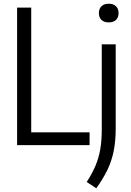

<svg xmlns="http://www.w3.org/2000/svg" viewBox="-20 -781 706 1033"><path d="M72 0V-740H148V-69H462V0ZM498 232 446.5 198Q476 152.5 493.8 110.5Q511.5 68.5 519.5 21.8Q527.5 -25 527.5 -85V-542.5H602.5V-90.5Q602.5 -23.5 592 30Q581.5 83.5 558.5 131.8Q535.5 180 498 232ZM565 -660.5Q539.5 -660.5 525.8 -674Q512 -687.5 512 -710.5Q512 -733.5 525.8 -747.2Q539.5 -761 565 -761Q590.5 -761 604.2 -747.2Q618 -733.5 618 -710.5Q618 -687.5 604.2 -674Q590.5 -660.5 565 -660.5Z"/></svg>

Font: Encode Sans Cnd
Style: Regular
Weight: 400
Width: 3
Designer: Multiple Designers
Foundry: Impallari Type
Version: Version 3.002; ttfautohint (v1.8.3) -l 8 -r 50 -G 200 -x 14 